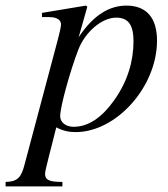

<svg xmlns="http://www.w3.org/2000/svg" viewBox="-97 -461 600 686"><path d="M380 -313C380 -243 359 -170 311 -103C267 -41 219 -8 166 -8C138 -8 118 -24 118 -46C118 -80 154 -209 183 -284C206 -344 265 -398 318 -398C363 -398 380 -370 380 -313ZM215 -437 210 -441 53 -415V-400H77C93 -400 121 -397 121 -373C121 -368 117 -346 106 -306L-9 126C-21 173 -34 188 -77 189V205H126V189C79 189 64 182 64 160C64 146 87 64 104 -6C129 7 150 11 173 11C319 11 464 -151 464 -316C464 -394 429 -441 355 -441C295 -441 238 -409 184 -328Z"/></svg>

Font: XITS
Style: Italic
Weight: 400
Italic angle: -16.33°
Designer: MicroPress Inc., with final additions and corrections provided by Coen Hoffman, Elsevier (retired)
Version: Version 1.302